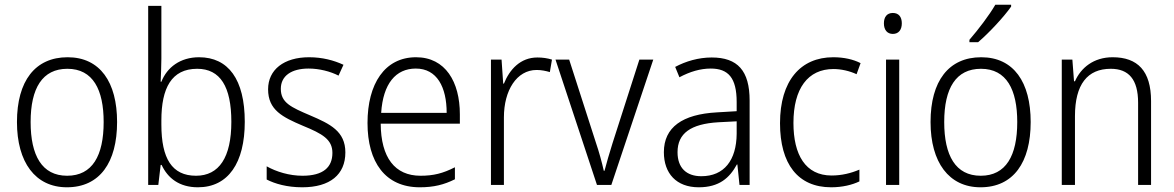

<svg xmlns="http://www.w3.org/2000/svg" viewBox="-20 -785 4983 815"><path d="M477 -267C477 -436 405 -542 267 -542C129 -542 52 -441 52 -267C52 -96 130 10 264 10C404 10 477 -96 477 -267ZM110 -267C110 -411 160 -493 266 -493C375 -493 420 -404 420 -267C420 -124 372 -39 265 -39C158 -39 110 -125 110 -267Z M665 -536V-760H609V0H652L662 -85H666C692 -29 741 10 820 10C949 10 1019 -94 1019 -268C1019 -448 949 -542 825 -542C745 -542 689 -499 665 -438H662C663 -464 665 -504 665 -536ZM817 -493C915 -493 962 -417 962 -268C962 -117 910 -39 812 -39C710 -39 665 -112 665 -256V-274C665 -411 708 -493 817 -493Z M1446 -138C1446 -228 1381 -259 1297 -295C1215 -330 1172 -349 1172 -408C1172 -463 1217 -494 1290 -494C1335 -494 1382 -482 1417 -464L1438 -510C1397 -529 1348 -542 1292 -542C1185 -542 1118 -489 1118 -406C1118 -318 1179 -288 1266 -251C1349 -217 1391 -193 1391 -136C1391 -75 1352 -39 1264 -39C1208 -39 1153 -56 1112 -79V-23C1147 -5 1198 10 1263 10C1381 10 1446 -44 1446 -138Z M1746 -542C1613 -542 1540 -429 1540 -263C1540 -97 1615 10 1762 10C1821 10 1865 -1 1911 -24V-75C1860 -49 1820 -39 1765 -39C1656 -39 1597 -116 1596 -260H1932V-300C1932 -437 1871 -542 1746 -542ZM1745 -494C1835 -494 1876 -415 1876 -306H1598C1606 -430 1660 -494 1745 -494Z M2261 -541C2189 -541 2143 -490 2119 -430H2116L2109 -532H2064V0H2119V-287C2119 -401 2173 -488 2258 -488C2278 -488 2297 -484 2314 -479L2323 -532C2304 -538 2283 -541 2261 -541Z M2514 0H2575L2753 -532H2694L2580 -177C2567 -135 2554 -92 2546 -60H2543C2535 -96 2523 -140 2509 -181L2396 -532H2338Z M3001 -541C2945 -541 2891 -525 2846 -501L2864 -457C2909 -481 2953 -494 2997 -494C3071 -494 3107 -455 3107 -352V-313L3023 -308C2877 -300 2798 -245 2798 -139C2798 -49 2851 10 2946 10C3033 10 3077 -30 3108 -87H3110L3119 0H3162V-358C3162 -485 3111 -541 3001 -541ZM3029 -266 3107 -270V-217C3106 -105 3054 -37 2957 -37C2894 -37 2856 -72 2856 -139C2856 -219 2912 -259 3029 -266Z M3508 10C3555 10 3597 0 3628 -15V-65C3593 -50 3553 -40 3510 -40C3399 -40 3348 -128 3348 -263C3348 -409 3409 -492 3518 -492C3550 -492 3586 -484 3616 -470L3633 -517C3602 -533 3562 -542 3517 -542C3378 -542 3291 -442 3291 -262C3291 -89 3367 10 3508 10Z M3770 -730C3745 -730 3732 -713 3732 -686C3732 -658 3746 -641 3770 -641C3794 -641 3808 -658 3808 -686C3808 -713 3795 -730 3770 -730ZM3797 -532H3741V0H3797Z M4272 -757V-765H4205C4179 -720 4133 -660 4095 -616V-606H4132C4178 -645 4242 -714 4272 -757ZM4355 -267C4355 -436 4283 -542 4145 -542C4007 -542 3930 -441 3930 -267C3930 -96 4008 10 4142 10C4282 10 4355 -96 4355 -267ZM3988 -267C3988 -411 4038 -493 4144 -493C4253 -493 4298 -404 4298 -267C4298 -124 4250 -39 4143 -39C4036 -39 3988 -125 3988 -267Z M4703 -542C4622 -542 4568 -497 4543 -440H4539L4532 -532H4487V0H4543V-292C4543 -427 4596 -493 4695 -493C4771 -493 4811 -448 4811 -349V0H4866V-356C4866 -484 4809 -542 4703 -542Z"/></svg>

Font: Noto Sans Ethiopic SemiCondensed Light
Style: Regular
Weight: 300
Width: 4
Designer: Monotype Design Team
Foundry: Monotype Imaging Inc.
Version: Version 2.102